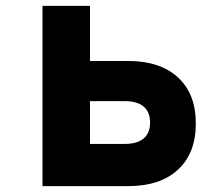

<svg xmlns="http://www.w3.org/2000/svg" viewBox="-20 -635 740 655"><path d="M125 0V-615H287V-427H417Q526 -427 587 -371Q648 -315 648 -214Q648 -112 587 -56Q526 0 417 0ZM287 -144H405Q448 -144 470 -162.5Q492 -181 492 -217Q492 -253 470 -271.5Q448 -290 405 -290H287Z"/></svg>

Font: Martian Mono
Style: Bold
Weight: 700
Designer: Roman Shamin
Foundry: Evil Martians
Version: Version 1.000